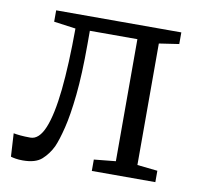

<svg xmlns="http://www.w3.org/2000/svg" viewBox="-67 -622 722 698"><g transform="rotate(10 294.0 -273.0)"><path d="M60.5 6Q45 6 33.5 4Q22 2 16 0L11 -85.5Q21 -83.5 36.8 -82Q52.5 -80.5 73.5 -80.5Q105.5 -80.5 125.8 -129.8Q146 -179 155.8 -272.5Q165.5 -366 166 -499.5L85.5 -510.5V-552.5H547.5V-509.5L474 -498.5V-50L549 -42V0H314.5V-42L394.5 -50V-500.5H219V-451Q219 -339 211 -262.8Q203 -186.5 191.2 -139Q179.5 -91.5 168 -65.5Q153.5 -35.5 130.5 -14.8Q107.5 6 60.5 6Z"/></g></svg>

Font: Merriweather 24pt Light
Style: Regular
Weight: 300
Designer: Eben Sorkin
Foundry: Eben Sorkin
Version: Version 2.100